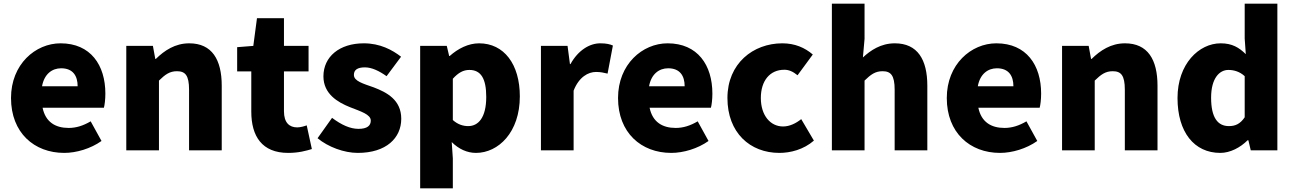

<svg xmlns="http://www.w3.org/2000/svg" viewBox="-20 -819 7050 1046"><path d="M330 14C396 14 474 -9 533 -51L474 -158C433 -134 395 -122 354 -122C282 -122 228 -154 212 -232H546C550 -246 554 -277 554 -309C554 -464 474 -583 310 -583C173 -583 40 -469 40 -285C40 -96 166 14 330 14ZM209 -349C221 -416 264 -447 313 -447C378 -447 403 -405 403 -349Z M668 0H846V-380C880 -413 904 -431 944 -431C989 -431 1010 -409 1010 -330V0H1188V-352C1188 -494 1135 -583 1011 -583C934 -583 876 -544 829 -498H826L813 -569H668Z M1550 14C1608 14 1649 2 1679 -7L1651 -136C1637 -131 1617 -125 1599 -125C1557 -125 1527 -150 1527 -213V-430H1661V-569H1527V-720H1380L1360 -569L1272 -562V-430H1349V-211C1349 -77 1407 14 1550 14Z M1929 14C2084 14 2166 -67 2166 -172C2166 -275 2087 -316 2016 -343C1957 -364 1908 -377 1908 -411C1908 -438 1927 -452 1968 -452C2005 -452 2045 -433 2086 -404L2165 -510C2117 -547 2051 -583 1962 -583C1829 -583 1742 -510 1742 -403C1742 -308 1819 -262 1887 -235C1945 -212 2000 -196 2000 -162C2000 -134 1980 -117 1933 -117C1888 -117 1841 -138 1789 -177L1710 -66C1768 -18 1855 14 1929 14Z M2269 207H2447V44L2441 -45C2479 -7 2525 14 2573 14C2695 14 2812 -98 2812 -294C2812 -469 2726 -583 2590 -583C2531 -583 2475 -554 2430 -514H2427L2414 -569H2269ZM2531 -132C2504 -132 2475 -140 2447 -165V-390C2477 -423 2504 -438 2537 -438C2600 -438 2629 -391 2629 -291C2629 -177 2585 -132 2531 -132Z M2927 0H3105V-325C3134 -400 3185 -427 3227 -427C3252 -427 3269 -423 3290 -418L3319 -571C3303 -578 3284 -583 3250 -583C3193 -583 3130 -546 3088 -470H3085L3072 -569H2927Z M3637 14C3703 14 3781 -9 3840 -51L3781 -158C3740 -134 3702 -122 3661 -122C3589 -122 3535 -154 3519 -232H3853C3857 -246 3861 -277 3861 -309C3861 -464 3781 -583 3617 -583C3480 -583 3347 -469 3347 -285C3347 -96 3473 14 3637 14ZM3516 -349C3528 -416 3571 -447 3620 -447C3685 -447 3710 -405 3710 -349Z M4226 14C4286 14 4358 -4 4414 -53L4345 -170C4316 -147 4282 -130 4246 -130C4177 -130 4125 -190 4125 -285C4125 -379 4174 -439 4253 -439C4277 -439 4299 -430 4325 -409L4408 -522C4365 -559 4311 -583 4242 -583C4083 -583 3943 -473 3943 -285C3943 -96 4066 14 4226 14Z M4512 0H4690V-380C4724 -413 4748 -431 4788 -431C4833 -431 4854 -409 4854 -330V0H5032V-352C5032 -494 4979 -583 4855 -583C4778 -583 4722 -544 4681 -506L4690 -607V-799H4512Z M5428 14C5494 14 5572 -9 5631 -51L5572 -158C5531 -134 5493 -122 5452 -122C5380 -122 5326 -154 5310 -232H5644C5648 -246 5652 -277 5652 -309C5652 -464 5572 -583 5408 -583C5271 -583 5138 -469 5138 -285C5138 -96 5264 14 5428 14ZM5307 -349C5319 -416 5362 -447 5411 -447C5476 -447 5501 -405 5501 -349Z M5766 0H5944V-380C5978 -413 6002 -431 6042 -431C6087 -431 6108 -409 6108 -330V0H6286V-352C6286 -494 6233 -583 6109 -583C6032 -583 5974 -544 5927 -498H5924L5911 -569H5766Z M6628 14C6682 14 6737 -15 6777 -55H6781L6794 0H6939V-799H6761V-609L6767 -524C6730 -560 6693 -583 6630 -583C6512 -583 6395 -471 6395 -285C6395 -99 6486 14 6628 14ZM6675 -132C6614 -132 6578 -178 6578 -287C6578 -392 6623 -438 6672 -438C6702 -438 6734 -429 6761 -404V-180C6736 -143 6709 -132 6675 -132Z"/></svg>

Font: ChiuKong Gothic MN Heavy
Style: Regular
Weight: 900
Designer: Ryoko NISHIZUKA 西塚涼子 (kana, bopomofo & ideographs); Paul D. Hunt (Latin, Greek & Cyrillic); Sandoll Communications 산돌커뮤니
Foundry: Adobe
Version: Version 1.300